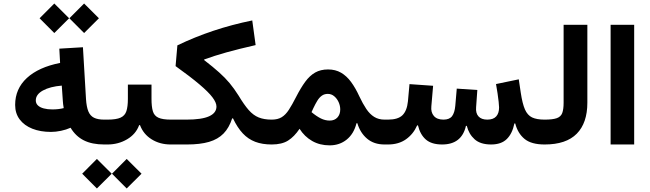

<svg xmlns="http://www.w3.org/2000/svg" viewBox="-20 -827 3718 1099"><path d="M206.6 -722.4 290.8 -637.9 375.6 -722.4 290.8 -806.9ZM377.2 -722.4 461.4 -637.9 546.2 -722.4 461.4 -806.9ZM324 -466.8Q200.7 -442.4 133.7 -380.5Q66.7 -318.5 66.7 -226.4Q66.7 -177.8 92.8 -143.2Q118.9 -108.6 165.3 -90.2Q211.6 -71.9 271.7 -71.9Q298.9 -71.9 328.9 -78.2Q359 -84.5 384 -95.8Q412.9 -47.4 459.7 -23.7Q506.5 0 576.2 0H576.7V-142.3H576.2Q539.8 -142.3 517.9 -153.2Q496.1 -164.1 485.6 -189.7Q475.2 -215.4 472.3 -259.5L454.7 -556.6L319.5 -548.5ZM333.6 -337 339.6 -250.2Q340.4 -239.9 341.3 -230.8Q342.3 -221.6 344.7 -208.2Q330.7 -204.6 314.9 -202.7Q299.1 -200.7 279.8 -200.7Q252.3 -200.7 230.8 -206.3Q209.3 -211.9 197.1 -223.4Q184.9 -234.9 184.9 -252.3Q184.9 -286.4 225.5 -308.9Q266.2 -331.4 333.6 -337Z M847.2 -261.1V-342.8H712V-261.1Q712 -217 703.5 -190.9Q695 -164.8 670 -153.6Q645.1 -142.3 595.5 -142.3H576.7Q565.6 -142.3 561 -125.5Q556.5 -108.8 556.5 -71.5Q556.5 -33.9 561 -16.9Q565.6 0 576.7 0H595.5Q656.9 0 707.3 -29.6Q757.7 -59.2 776.5 -110.7H781.4Q800.7 -59 848 -29.5Q895.3 0 957.3 0H980.5V-142.3H958.5Q910.6 -142.3 886.7 -153.3Q862.7 -164.3 855 -190.2Q847.2 -216.1 847.2 -261.1ZM450.4 167.3 534.6 251.8 619.5 167.3 534.6 82.8ZM621 167.3 705.2 251.8 790.1 167.3 705.2 82.8Z M1308.9 -149.2H1313.8Q1338.9 -96.3 1369.7 -63.5Q1400.5 -30.7 1441 -15.3Q1481.5 0 1534.8 0H1535.3V-142.3H1534.8Q1491.7 -142.3 1460.8 -154.7Q1430 -167.1 1403.5 -197.2Q1377 -227.4 1345.8 -279.5Q1319.7 -320.8 1294.1 -351.4Q1268.5 -382 1234.4 -412.5Q1200.4 -443.1 1148.4 -483.3L1148.6 -486.5Q1205.3 -507.3 1274.7 -526.8Q1344.1 -546.3 1443.2 -568.9L1423.9 -710Q1307 -686.1 1201 -650.7Q1094.9 -615.3 995.3 -567.4L985 -448.6Q1070.2 -387.6 1121.6 -344Q1173 -300.5 1196 -270Q1219 -239.6 1219 -217.2Q1219 -180.5 1176.9 -161.4Q1134.8 -142.3 1047.1 -142.3H980.5Q969.9 -142.3 965.1 -125.8Q960.3 -109.2 960.3 -70.8Q960.3 -32.7 965.1 -16.4Q969.9 0 980.5 0H1050.1Q1125.5 0 1176.5 -14.9Q1227.6 -29.9 1259.5 -62.6Q1291.4 -95.3 1308.9 -149.2Z M1763.2 -185.1 1773.5 -207.6Q1784.9 -231.8 1796.2 -250.2Q1807.4 -268.7 1821.9 -279.1Q1836.3 -289.6 1856.3 -289.6Q1877.1 -289.6 1893.1 -276.1Q1909.1 -262.7 1918.3 -242.3Q1927.5 -221.9 1927.5 -200.4Q1927.5 -172.1 1911.2 -154.4Q1894.8 -136.8 1867.3 -136.8Q1841.2 -136.8 1816.2 -149.2Q1791.2 -161.7 1763.2 -185.1ZM1535.2 -142.3Q1524.1 -142.3 1519.5 -125.5Q1515 -108.8 1515 -71.5Q1515 -33.5 1519.5 -16.8Q1524.1 0 1535.2 0Q1593.5 0 1629 -22.4Q1664.4 -44.7 1694.7 -89.8Q1722.6 -45.5 1766.5 -20.2Q1810.4 5 1866.8 5Q1923.7 5 1964.7 -28.2Q2005.6 -61.5 2020.5 -121.5L2025.3 -121.9Q2042 -66.3 2081.3 -33.2Q2120.5 0 2181.3 0H2181.8V-142.3H2181.3Q2147.1 -142.3 2122 -157.9Q2096.8 -173.5 2076.7 -203.4Q2056.6 -233.4 2036.8 -275.5Q2014.8 -323.5 1989.4 -358Q1964 -392.5 1931.9 -411Q1899.9 -429.5 1857.9 -429.5Q1815.3 -429.5 1784.1 -411.9Q1752.9 -394.2 1727.1 -359Q1701.3 -323.8 1674.5 -271.4Q1652.2 -227.5 1633.5 -198.7Q1614.8 -169.8 1592.3 -156.1Q1569.8 -142.3 1535.2 -142.3Z M2924.3 -120.2H2929.2Q2943.6 -64 2982.3 -32Q3021 0 3097.1 0H3097.8V-142.3H3097.1Q3052.2 -142.3 3025.7 -154.8Q2999.3 -167.4 2984.7 -200.7Q2970.2 -234.1 2960.9 -295.9L2949.4 -372.9L2819.2 -345.9Q2824.1 -319.7 2828 -292.6Q2832 -265.4 2834.3 -244Q2836.7 -222.5 2836.7 -212.1Q2836.7 -178.9 2820.2 -160.6Q2803.6 -142.3 2769.4 -142.3Q2735.6 -142.3 2718.9 -160.7Q2702.2 -179 2705.2 -213.1L2712.2 -311.8L2594.5 -319.8L2586 -221.1Q2582.4 -181.9 2567.6 -162.1Q2552.8 -142.3 2518.3 -142.3Q2481.5 -142.3 2463.4 -163.3Q2445.4 -184.2 2449 -218.6L2459.1 -336L2323.9 -345.5L2315 -247Q2309.4 -192.6 2283.6 -167.4Q2257.7 -142.3 2200.7 -142.3H2181.6Q2171 -142.3 2166.2 -126.2Q2161.5 -110 2161.5 -72.5Q2161.5 -34.4 2166.4 -17.2Q2171.4 0 2181.6 0H2200.7Q2262.1 0 2304.2 -30Q2346.3 -60.1 2367.6 -109.1H2372.5Q2385 -56.8 2417.5 -28.4Q2450.1 0 2510.7 0Q2622.9 0 2647.1 -106.7H2651.9Q2663.6 -59.5 2696.6 -29.8Q2729.6 0 2791.2 0Q2849.3 0 2880.9 -31.2Q2912.6 -62.4 2924.3 -120.2Z M3097.7 -142.3Q3088.2 -142.3 3082.7 -127.9Q3077.1 -113.5 3077.1 -71.5Q3077.1 -29.5 3082.7 -14.7Q3088.2 0 3097.7 0Q3220.6 0 3281.3 -61.6Q3342 -123.1 3342 -239.2V-684.9H3206.1V-239.2Q3206.1 -201.1 3198.2 -180Q3190.3 -159 3167.1 -150.6Q3143.9 -142.3 3097.7 -142.3Z M3610 0V-684.9H3475.1V0Z"/></svg>

Font: Estedad-FD VF
Style: Regular
Weight: 100
Designer: Amin Abedi
Version: Version 7.3